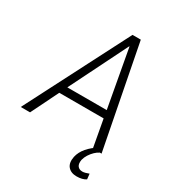

<svg xmlns="http://www.w3.org/2000/svg" viewBox="-221 -828 1044 1144"><g transform="rotate(30 301.5 -256.5)"><path d="M-11 0 351 -705H408L545 0H485L448 -203L473 -188H122L153 -203L53 0ZM368 -636 165 -228 151 -240H461L444 -229L370 -636ZM483 192Q444 192 423.5 168Q403 144 412 99Q420 63 447 31.5Q474 0 517 -26L533 0Q518 7 503 21.5Q488 36 476.5 54Q465 72 460 92Q455 121 466 135.5Q477 150 499 150Q508 150 519 147Q530 144 543 139L547 176Q535 184 519 188Q503 192 483 192Z"/></g></svg>

Font: Nunito Sans 10pt Condensed Light
Style: Italic
Weight: 300
Width: 3
Italic angle: -9°
Designer: Vernon Adams
Foundry: Vernon Adams
Version: Version 3.101;gftools[0.9.27]